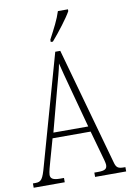

<svg xmlns="http://www.w3.org/2000/svg" viewBox="-101 -992 715 1053"><g transform="rotate(-10 256.5 -465.5)"><path d="M230 -784V-771H242C282 -817 335 -886 354 -921V-931H298C284 -886 260 -841 230 -784ZM-1 0H172V-24H150C109 -24 97 -35 97 -54C97 -70 108 -107 115 -132L148 -249H360L397 -117C404 -93 412 -65 412 -55C412 -33 402 -24 361 -24H341V0H514V-24H506C473 -24 463 -31 455 -62L273 -714H245L74 -107C55 -37 46 -24 13 -24H-1ZM158 -279 218 -505C233 -561 248 -612 254 -647C262 -613 275 -564 295 -490L352 -279Z"/></g></svg>

Font: Noto Serif Khmer ExtraCondensed ExtraLight
Style: Regular
Weight: 200
Width: 2
Designer: Danh Hong and the Monotype Design Team
Foundry: Monotype Imaging Inc.
Version: Version 2.004